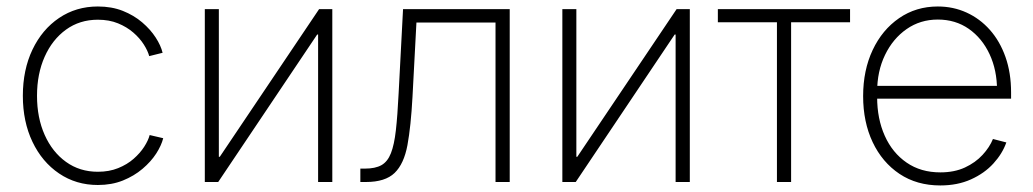

<svg xmlns="http://www.w3.org/2000/svg" viewBox="-20 -564 3201 595"><path d="M283.2 9.3Q215.8 9.3 163.1 -26.4Q110.4 -62 80.6 -124.5Q50.8 -187 50.8 -267.1Q50.8 -347.7 80.6 -410.2Q110.4 -472.7 163.1 -508.3Q215.8 -543.9 283.2 -543.9Q326.2 -543.9 360.6 -530.3Q395 -516.6 420.7 -494.6Q446.3 -472.7 462.4 -447.8Q478.5 -422.9 483.9 -400.4L442.4 -390.1Q438 -406.7 425.5 -426.3Q413.1 -445.8 393.1 -463.1Q373 -480.5 345.7 -491.7Q318.4 -502.9 283.2 -502.9Q227.1 -502.9 184.6 -472.2Q142.1 -441.4 118.4 -388.2Q94.7 -335 94.7 -267.1Q94.7 -199.2 118.4 -146Q142.1 -92.8 184.6 -62.3Q227.1 -31.7 283.2 -31.7Q318.4 -31.7 346.2 -43Q374 -54.2 394 -71.8Q414.1 -89.4 426.8 -109.1Q439.5 -128.9 443.8 -145.5L485.8 -135.7Q480 -112.8 463.9 -87.9Q447.8 -63 421.6 -40.8Q395.5 -18.6 360.8 -4.6Q326.2 9.3 283.2 9.3Z M1009.8 0H965.8V-457H962.9L656.2 0H614.7V-535.6H658.2V-78.1H661.1L968.8 -535.6H1009.8Z M1096.7 0V-41.5H1110.8Q1143.1 -41.5 1162.1 -52.2Q1181.2 -63 1191.4 -89.1Q1201.7 -115.2 1206.8 -160.4Q1211.9 -205.6 1215.3 -274.4L1229 -535.6H1559.6V0H1515.6V-494.1H1270.5L1258.3 -263.7Q1253.4 -172.9 1242.7 -114.5Q1231.9 -56.2 1202.9 -28.1Q1173.8 0 1114.3 0Z M2117.7 0H2073.7V-457H2070.8L1764.2 0H1722.7V-535.6H1766.1V-78.1H1769L2076.7 -535.6H2117.7Z M2387.7 0V-495.1H2204.6V-535.6H2614.3V-495.1H2431.6V0Z M2894 10.7Q2821.3 10.7 2767.6 -25.1Q2713.9 -61 2684.3 -123.5Q2654.8 -186 2654.8 -266.1Q2654.8 -346.2 2684.3 -408.9Q2713.9 -471.7 2766.4 -507.8Q2818.8 -543.9 2886.2 -543.9Q2934.1 -543.9 2975.3 -525.1Q3016.6 -506.3 3047.6 -471.4Q3078.6 -436.5 3095.9 -387.5Q3113.3 -338.4 3113.3 -277.3V-258.3H2680.7V-297.9H3088.9L3069.8 -283.7Q3069.8 -346.7 3046.6 -396.2Q3023.4 -445.8 2982.2 -474.6Q2940.9 -503.4 2886.2 -503.4Q2832 -503.4 2789.6 -473.9Q2747.1 -444.3 2722.7 -393.8Q2698.2 -343.3 2698.2 -279.3V-263.2Q2698.2 -195.8 2721.9 -143.1Q2745.6 -90.3 2789.6 -60.1Q2833.5 -29.8 2894 -29.8Q2937.5 -29.8 2970.2 -44.9Q3002.9 -60.1 3024.9 -84Q3046.9 -107.9 3057.1 -133.3L3098.6 -122.6Q3086.4 -87.9 3058.6 -57.4Q3030.8 -26.9 2989 -8.1Q2947.3 10.7 2894 10.7Z"/></svg>

Font: Inter 20pt ExtraLight
Style: Regular
Weight: 250
Version: Version 4.001;git-66647c0bb